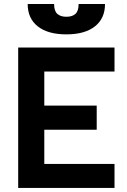

<svg xmlns="http://www.w3.org/2000/svg" viewBox="-20 -928 626 948"><path d="M69.8 0V-693.4H198.7V0ZM69.8 0V-118.7H545.4V0ZM69.8 -287.6V-406.7H457.5V-287.6ZM69.8 -574.7V-693.4H545.4V-574.7ZM307.6 -758.3Q216.8 -758.3 166.7 -797.6Q116.7 -836.9 116.7 -908.2H247.1Q247.1 -873.5 263.2 -859.4Q279.3 -845.2 307.8 -845.2Q336.6 -845.2 352.4 -859.4Q368.2 -873.5 368.2 -908.2H498.5Q498.5 -836.9 448.5 -797.6Q398.5 -758.3 307.6 -758.3Z"/></svg>

Font: Cascadia Mono
Style: Regular
Weight: 400
Monospace: yes
Designer: Aaron Bell
Foundry: Saja Typeworks
Version: Version 2102.003